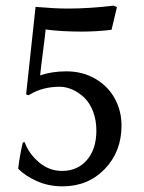

<svg xmlns="http://www.w3.org/2000/svg" viewBox="-20 -638 505 675"><path d="M200.2 17.1Q149.9 17.1 108.6 -1.7Q67.4 -20.5 43.9 -44.9Q48.8 -87.9 60.1 -137.2L66.9 -138.2Q80.6 -98.6 116.5 -67.9Q152.3 -37.1 198.2 -37.1Q252.4 -37.1 285.6 -75.4Q318.8 -113.8 318.8 -179.2Q318.8 -216.3 306.9 -246.8Q294.9 -277.3 275.6 -295.4Q256.3 -313.5 234.1 -323.2Q211.9 -333 189.9 -333Q130.4 -333 85.9 -306.2L80.1 -303.2L71.8 -306.2L105 -613.8Q173.3 -607.9 217.8 -607.9Q294.4 -607.9 379.9 -618.2L391.1 -612.8L372.1 -533.2Q318.8 -526.9 268.1 -526.9Q196.8 -526.9 141.1 -534.2V-540Q138.2 -510.7 131.1 -456.3Q124 -401.9 121.1 -373Q162.6 -387.2 212.9 -387.2Q271 -387.2 315.9 -360.6Q360.8 -334 384 -290.8Q407.2 -247.6 407.2 -196.8Q407.2 -105 348.4 -43.9Q289.6 17.1 200.2 17.1Z"/></svg>

Font: Linear Smooth Low Contrast
Style: Regular
Weight: 500
Designer: Philipp H. Poll, Flanker
Foundry: Philipp H. Poll, reworked by Flanker
Version: Version 1.010 | FøM Fix